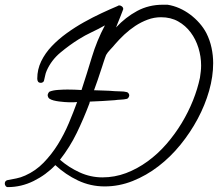

<svg xmlns="http://www.w3.org/2000/svg" viewBox="-30 -765 918 809"><path d="M868.2 -499Q868.2 -442.4 851.1 -382.3Q834 -322.3 803.2 -264.6Q772.5 -207 730.5 -155.3Q688.5 -103.5 637.7 -64.5Q586.9 -25.4 529.3 -2.4Q471.7 20.5 411.1 20.5Q351.6 20.5 298.8 -4.4Q246.1 -29.3 203.1 -69.3Q164.1 -28.3 111.8 -2.4Q59.6 23.4 2.9 23.4Q-2.9 23.4 -6.3 18.6Q-9.8 13.7 -9.8 8.8Q-9.8 -2.9 1 -5.9Q20.5 -9.8 38.6 -13.2Q56.6 -16.6 76.2 -25.4Q120.1 -44.9 153.8 -79.6Q187.5 -114.3 213.9 -156.7Q240.2 -199.2 259.8 -245.6Q279.3 -292 294.9 -335Q287.1 -334 278.8 -334Q270.5 -334 262.7 -334Q253.9 -334 242.7 -335Q231.4 -335.9 219.2 -337.4Q207 -338.9 195.8 -341.8Q184.6 -344.7 177.7 -349.6Q174.8 -351.6 172.9 -356Q170.9 -360.4 170.9 -364.3Q170.9 -367.2 173.3 -372.1Q175.8 -377 178.7 -378.9Q193.4 -384.8 215.3 -386.2Q237.3 -387.7 253.9 -387.7Q268.6 -387.7 283.7 -387.2Q298.8 -386.7 313.5 -385.7Q335.9 -454.1 356.9 -523.9Q377.9 -593.8 412.1 -658.2Q384.8 -642.6 356.4 -629.4Q328.1 -616.2 301.8 -599.6Q262.7 -575.2 224.6 -543.5Q186.5 -511.7 167 -467.8Q162.1 -457 160.2 -446.3Q158.2 -435.5 155.3 -424.8Q154.3 -420.9 150.4 -418.5Q146.5 -416 142.6 -416Q133.8 -416 130.4 -420.9Q127 -425.8 127 -433.6Q127 -472.7 143.6 -506.8Q160.2 -541 188 -570.3Q215.8 -599.6 251 -625Q286.1 -650.4 323.7 -671.4Q361.3 -692.4 397.9 -709.5Q434.6 -726.6 464.8 -739.3Q466.8 -740.2 468.3 -741.2Q469.7 -742.2 472.7 -742.2Q478.5 -742.2 483.9 -737.8Q489.3 -733.4 489.3 -726.6Q489.3 -725.6 484.9 -714.8Q480.5 -704.1 475.6 -690.9Q470.7 -677.7 465.3 -665.5Q460 -653.3 459 -649.4Q499 -692.4 547.9 -718.8Q596.7 -745.1 656.2 -745.1H675.8Q701.2 -741.2 725.6 -730.5Q750 -719.7 771.5 -703.6Q793 -687.5 810.5 -667.5Q828.1 -647.5 839.8 -625Q854.5 -595.7 861.3 -563.5Q868.2 -531.2 868.2 -499ZM817.4 -489.3Q817.4 -526.4 806.2 -563Q794.9 -599.6 773.4 -628.4Q752 -657.2 720.7 -674.8Q689.5 -692.4 648.4 -692.4Q619.1 -692.4 591.8 -682.1Q564.5 -671.9 540 -655.8Q515.6 -639.6 494.1 -619.6Q472.7 -599.6 455.1 -579.1Q447.3 -569.3 435.1 -556.6Q422.9 -543.9 417 -533.2Q415 -528.3 412.1 -520Q409.2 -511.7 406.2 -502.4Q403.3 -493.2 400.4 -484.4Q397.5 -475.6 395.5 -469.7Q381.8 -426.8 366.2 -384.8Q388.7 -383.8 410.2 -383.3Q431.6 -382.8 453.1 -380.9Q465.8 -379.9 479 -379.9Q492.2 -379.9 503.9 -377Q508.8 -376 511.7 -371.6Q514.6 -367.2 514.6 -363.3Q514.6 -359.4 511.7 -354.5Q508.8 -349.6 504.9 -348.6Q493.2 -345.7 479.5 -345.2Q465.8 -344.7 453.1 -342.8Q402.3 -338.9 348.6 -336.9L346.7 -329.1Q322.3 -264.6 293.5 -205.1Q264.6 -145.5 222.7 -91.8Q259.8 -59.6 305.7 -38.6Q351.6 -17.6 401.4 -17.6Q453.1 -17.6 501 -35.6Q548.8 -53.7 591.8 -85Q634.8 -116.2 670.9 -157.7Q707 -199.2 735.4 -246.1Q763.7 -293 783.2 -341.8Q802.7 -390.6 812.5 -437.5Q814.5 -451.2 815.9 -463.4Q817.4 -475.6 817.4 -489.3Z"/></svg>

Font: Calligraffitti
Style: Regular
Weight: 400
Designer: Dathan Boardman
Foundry: Open Window
Version: Version 1.001